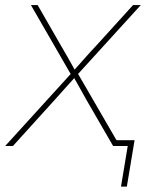

<svg xmlns="http://www.w3.org/2000/svg" viewBox="-37 -562 576 739"><path d="M-17.1 0 242.7 -285.6 239.7 -269 82 -542.5H107.9L195.8 -389.6Q210.9 -364.3 225.3 -338.6Q239.7 -313 254.4 -286.6H243.7Q267.1 -313 289.8 -338.6Q312.5 -364.3 336.4 -389.6L475.1 -542.5H504.9L255.9 -269L258.8 -285.6L424.3 0H398.4L296.4 -176.3Q283.2 -199.7 270.5 -222.7Q257.8 -245.6 244.6 -268.6H255.4Q234.4 -245.6 213.9 -222.7Q193.4 -199.7 172.4 -176.3L12.7 0ZM428.7 156.2 454.6 0H401.9L405.8 -22.5H481L451.2 156.2Z"/></svg>

Font: Inter 16pt Thin
Style: Italic
Weight: 250
Italic angle: -9.3988°
Version: Version 4.001;git-66647c0bb